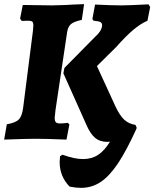

<svg xmlns="http://www.w3.org/2000/svg" viewBox="-23 -670 745 927"><path d="M298 4Q198 0 149 0Q109 0 -3 4L10 -70Q52 -77 68 -93.5Q84 -110 89 -152L136 -521Q138 -543 138 -547Q138 -561 133 -565.5Q128 -570 113 -570L82 -569L74 -580L87 -646L228 -644L296 -646Q310 -647 331 -648Q352 -649 383 -650L372 -574Q334 -566 319.5 -553.5Q305 -541 301 -514L245 -139Q241 -107 241 -101Q241 -85 247 -79.5Q253 -74 267 -74Q283 -74 304 -77L312 -69ZM537 -442 445 -351 535 -155Q556 -111 577.5 -91.5Q599 -72 631 -67L637 -54L635 -51H637Q588 57 546.5 119Q505 181 462.5 209Q420 237 368 237Q343 237 313 231Q265 182 265 112Q265 104 267 84L279 77Q336 98 378 98Q420 98 451 77.5Q482 57 508 14L495 15Q459 15 435.5 -5Q412 -25 393 -70L283 -316L288 -342L437 -493Q466 -518 470 -545Q471 -558 462.5 -563Q454 -568 429 -570L423 -578L436 -648Q518 -644 564 -644Q597 -644 694 -649L702 -636L689 -570Q655 -555 620 -525.5Q585 -496 537 -442Z"/></svg>

Font: Alegreya SC ExtraBold
Style: Italic
Weight: 800
Italic angle: -7°
Designer: Juan Pablo del Peral
Foundry: Huerta Tipografica
Version: Version 2.007; ttfautohint (v1.6)